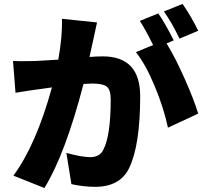

<svg xmlns="http://www.w3.org/2000/svg" viewBox="-20 -897 1040 973"><path d="M984.4 -741.2 889.6 -701.2Q850.6 -783.2 810.5 -838.9L905.3 -877Q949.2 -813.5 984.4 -741.2ZM293.9 -801.8 471.7 -783.2Q460.9 -735.4 451.2 -688.5Q450.2 -683.6 433.6 -608.4Q472.7 -611.3 501 -611.3Q690.4 -611.3 690.4 -409.2Q690.4 -162.1 634.8 -45.9Q588.9 49.8 461.9 49.8Q403.3 49.8 341.8 36.1L316.4 -122.1Q395.5 -100.6 436.5 -100.6Q486.3 -100.6 503.9 -138.7Q541 -210 541 -392.6Q541 -443.4 520.5 -458.5Q500 -473.6 449.2 -473.6Q438.5 -473.6 403.3 -471.7Q310.5 -115.2 205.1 55.7L47.9 -6.8Q163.1 -163.1 243.2 -454.1Q227.5 -452.1 205.1 -448.7Q182.6 -445.3 180.7 -445.3Q127 -438.5 58.6 -426.8L45.9 -587.9Q74.2 -585.9 161.1 -587.9Q184.6 -588.9 275.4 -594.7Q296.9 -714.8 293.9 -801.8ZM860.4 -692.4 824.2 -676.8Q866.2 -609.4 914.6 -501Q962.9 -392.6 984.4 -321.3L831.1 -250Q811.5 -344.7 765.6 -456.5Q719.7 -568.4 668.9 -632.8L755.9 -668.9Q711.9 -756.8 688.5 -791L782.2 -829.1Q818.4 -776.4 860.4 -692.4Z"/></svg>

Font: Gen Shin Gothic Heavy
Style: Bold
Weight: 900
Designer: [Source Han Sans]
Ryoko NISHIZUKA  (kana & ideographs); Paul D. Hunt (Latin, Greek & Cyrillic); Wenlong ZHANG  (bopomofo
Version: Version 1.002.20150607